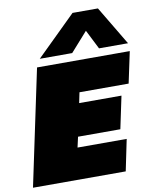

<svg xmlns="http://www.w3.org/2000/svg" viewBox="-118 -977 844 1050"><g transform="rotate(-10 304.5 -452.0)"><path d="M138 -688 358 -904H499L628 -688H467L413 -795L318 -688ZM-21 0 115 -644H630L593 -470H320L308 -412H543L505 -232H270L257 -174H530L494 0Z"/></g></svg>

Font: Kanit Black
Style: Italic
Weight: 900
Italic angle: -12°
Designer: Katatrad Team
Foundry: CadsonDemak
Version: Version 2.000; ttfautohint (v1.8.3)